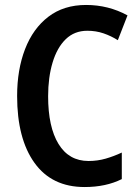

<svg xmlns="http://www.w3.org/2000/svg" viewBox="-20 -744 560 774"><path d="M332 -620Q280 -620 245 -586Q210 -552 192 -492Q174 -432 174 -356Q174 -232 216 -163.5Q258 -95 337 -95Q373 -95 406 -104.5Q439 -114 471 -129V-22Q407 10 321 10Q189 10 119 -87.5Q49 -185 49 -357Q49 -463 81 -546Q113 -629 175 -676.5Q237 -724 327 -724Q417 -724 494 -682L455 -582Q428 -599 397.5 -609.5Q367 -620 332 -620Z"/></svg>

Font: Noto Sans Myanmar UI Condensed SemiBold
Style: Regular
Weight: 600
Width: 3
Designer: Monotype Design Team
Foundry: Monotype Imaging Inc.
Version: Version 2.103; ttfautohint (v1.8.4.7-5d5b)